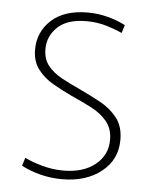

<svg xmlns="http://www.w3.org/2000/svg" viewBox="-44 -568 492 616"><g transform="rotate(5 201.5 -260.0)"><path d="M179 10Q143 10 109 1.5Q75 -7 47 -22L55 -48Q80 -36 113 -27Q146 -18 180 -18Q244 -18 282.5 -49Q321 -80 321 -129Q321 -165 301.5 -188.5Q282 -212 251 -228Q220 -244 186 -259Q154 -274 124.5 -291Q95 -308 75.5 -333.5Q56 -359 56 -397Q56 -454 97.5 -492Q139 -530 215 -530Q247 -530 279.5 -521.5Q312 -513 336 -500L328 -474Q307 -484 277 -493Q247 -502 213 -502Q151 -502 120 -472.5Q89 -443 89 -402Q89 -369 106 -348Q123 -327 150.5 -312Q178 -297 209 -283Q243 -267 276.5 -249Q310 -231 332 -203.5Q354 -176 354 -132Q354 -68 304.5 -29Q255 10 179 10Z"/></g></svg>

Font: Murecho ExtraLight
Style: Regular
Weight: 200
Designer: Neil Summerour
Foundry: Positype
Version: Version 1.010; ttfautohint (v1.8.3)